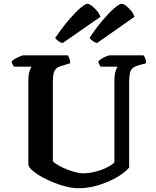

<svg xmlns="http://www.w3.org/2000/svg" viewBox="-20 -997 826 1017"><path d="M396 0Q357 0 312.5 -13.5Q268 -27 227.5 -46.5Q187 -66 160 -87Q133 -108 130 -124V-566Q130 -600 136.5 -620Q143 -640 148 -644H54Q51 -649 47 -655.5Q43 -662 42 -672Q48 -679 60.5 -686Q73 -693 86 -698.5Q99 -704 105 -704H339Q343 -699 347.5 -688Q352 -677 352 -662L309 -649Q289 -644 278.5 -634.5Q268 -625 264 -608.5Q260 -592 260 -563V-143Q270 -132 290.5 -120.5Q311 -109 335 -99.5Q359 -90 381.5 -84.5Q404 -79 418 -79Q451 -79 484.5 -87.5Q518 -96 545.5 -109.5Q573 -123 586 -137V-566Q586 -601 592.5 -620.5Q599 -640 603 -644H513Q509 -649 505.5 -656Q502 -663 501 -672Q507 -679 519 -686.5Q531 -694 544 -699Q557 -704 563 -704H740Q745 -698 749.5 -688Q754 -678 754 -662L713 -651Q693 -645 682.5 -636Q672 -627 668 -609Q664 -591 664 -557V-110Q653 -95 626 -75.5Q599 -56 562 -39Q525 -22 482.5 -11Q440 0 396 0ZM494 -769Q479 -773 469 -781.5Q459 -790 454 -796Q489 -849 524 -890Q559 -931 586 -954Q613 -977 624 -977Q634 -977 647.5 -966.5Q661 -956 674 -940.5Q687 -925 692 -908ZM312 -769Q301 -771 290 -779Q279 -787 272 -796Q309 -850 343.5 -890.5Q378 -931 405 -954Q432 -977 443 -977Q452 -977 466 -966.5Q480 -956 493 -940.5Q506 -925 512 -908Z"/></svg>

Font: Texturina Medium 12pt SemiBold
Style: Regular
Weight: 600
Version: Version 1.002